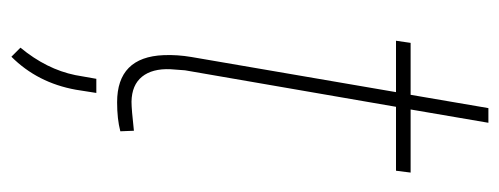

<svg xmlns="http://www.w3.org/2000/svg" viewBox="-302 -410 915 352"><g transform="rotate(90 156.0 -233.5)"><path d="M204.6 -670.9 180.2 -528.3H295.9L292.5 -501.5H175.3L108.4 -114.7L106.4 -87.9Q105 -54.7 120.1 -35.9Q135.3 -17.1 166 -16.6Q179.7 -16.6 219.2 -21L220.2 3.9Q197.8 9.8 167 9.8Q84 9.8 80.6 -75.7Q79.6 -100.6 84 -126.5L148.4 -501.5H54.2L58.1 -528.3H153.3L177.7 -670.9ZM144 85.4Q131.3 155.8 83.5 203.6L66.9 187Q106.4 139.2 117.2 86.4L124 47.9H149.9Z"/></g></svg>

Font: Roboto Thin
Style: Italic
Weight: 250
Italic angle: -12°
Designer: Google
Version: Version 2.134; 2016